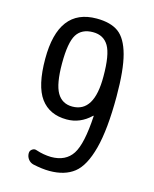

<svg xmlns="http://www.w3.org/2000/svg" viewBox="-113 -816 726 903"><g transform="rotate(15 250.0 -365.0)"><path d="M245.1 -673.8Q190.4 -673.8 166 -635.3Q141.6 -596.7 141.6 -495.1Q141.6 -394.5 166 -352.5Q190.4 -310.5 240.2 -310.5Q346.7 -310.5 345.7 -485.4Q345.7 -590.8 321.3 -632.3Q296.9 -673.8 245.1 -673.8ZM230.5 -245.1Q146.5 -245.1 103 -304.2Q59.6 -363.3 59.6 -495.1Q59.6 -740.2 245.1 -740.2Q313.5 -740.2 352.1 -711.9Q390.6 -683.6 410.2 -611.3Q429.7 -539.1 429.7 -410.2Q429.7 -249 404.8 -155.3Q379.9 -61.5 334.5 -25.9Q289.1 9.8 214.8 9.8Q179.7 9.8 134.8 0Q119.1 -3.9 109.4 -16.6Q99.6 -29.3 99.6 -45.9Q99.6 -58.6 110.4 -65.9Q121.1 -73.2 132.8 -68.4Q168 -56.6 205.1 -55.7Q276.4 -55.7 309.1 -106Q341.8 -156.2 349.6 -293.9Q349.6 -294.9 348.6 -294.9L346.7 -293.9Q295.9 -245.1 230.5 -245.1Z"/></g></svg>

Font: Rounded-X Mgen+ 1mn regular
Style: Regular
Weight: 400
Designer: [Source Han Sans]
Ryoko NISHIZUKA  (kana & ideographs); Paul D. Hunt (Latin, Greek & Cyrillic); Wenlong ZHANG  (bopomofo
Version: Version 1.059.20150602